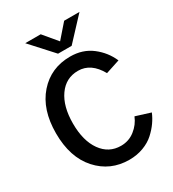

<svg xmlns="http://www.w3.org/2000/svg" viewBox="-240 -1153 1176 1302"><g transform="rotate(-30 348.0 -502.0)"><path d="M41 -386.7Q41 -572.3 136.7 -681.2Q232.4 -790 383.8 -790Q481.4 -790 551.3 -736.3Q621.1 -682.6 655.3 -603.5L544.9 -567.4Q482.4 -679.7 381.8 -679.7Q286.1 -679.7 230 -600.1Q173.8 -520.5 173.8 -386.7Q173.8 -251 230.5 -171.9Q287.1 -92.8 381.8 -92.8Q443.4 -92.8 490.7 -129.9Q538.1 -167 559.6 -220.7L674.8 -184.6Q660.2 -149.4 637.2 -116.7Q614.3 -84 579.6 -52.2Q544.9 -20.5 494.1 -1.5Q443.4 17.6 383.8 17.6Q235.4 17.6 138.2 -90.3Q41 -198.2 41 -386.7ZM166 -1020.5H287.1L377 -913.1L470.7 -1020.5H590.8L429.7 -847.7H323.2Z"/></g></svg>

Font: Gothic A1
Style: Bold
Weight: 700
Version: Version 2.50